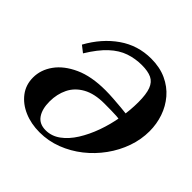

<svg xmlns="http://www.w3.org/2000/svg" viewBox="-192 -943 1133 1133"><g transform="rotate(45 374.5 -376.0)"><path d="M290 11Q219 11 161 -14Q103 -39 68.5 -84.5Q34 -130 34 -191Q34 -255 74.5 -311.5Q115 -368 194 -404Q273 -440 390 -440Q421 -440 457 -437.5Q493 -435 526 -432Q559 -429 582.5 -426Q606 -423 613 -421L605 -363Q577 -376 541.5 -378Q506 -380 441 -380Q358 -380 305 -350.5Q252 -321 227.5 -271Q203 -221 203 -160Q203 -97 228.5 -60Q254 -23 307 -23Q356 -23 398 -53.5Q440 -84 473 -136.5Q506 -189 529.5 -254.5Q553 -320 565 -390.5Q577 -461 577 -527Q577 -594 563 -631Q549 -668 518.5 -682.5Q488 -697 437 -697Q382 -697 332 -680Q282 -663 235.5 -620Q189 -577 142 -500L101 -532Q160 -639 249 -701Q338 -763 449 -763Q521 -763 576.5 -737.5Q632 -712 669.5 -668Q707 -624 726 -568.5Q745 -513 745 -453Q745 -384 721.5 -317Q698 -250 655 -190.5Q612 -131 555 -86Q498 -41 430.5 -15Q363 11 290 11Z"/></g></svg>

Font: Libre Bodoni
Style: Bold Italic
Weight: 700
Italic angle: -13°
Version: Version 2.005;gftools[0.9.23]